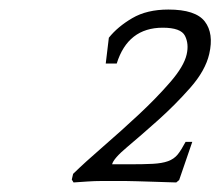

<svg xmlns="http://www.w3.org/2000/svg" viewBox="-20 -685 461 402"><path d="M207.9 -606 201.4 -552H224.4C240 -602 272.1 -627 320.8 -627C346.1 -627 361.6 -621.3 367.3 -610C373 -598.7 374.2 -585.7 370.8 -571C367 -554.3 355.5 -535 336.4 -513C317.4 -491 295.5 -468.5 270.9 -445.5C246.2 -422.5 221.2 -400 195.8 -378C170.4 -356 149.5 -337 133.1 -321L130.3 -309L134 -303C143.4 -303.7 153.3 -304.3 163.4 -305C173.6 -305.7 182.6 -306 190.6 -306H244.6C249.3 -306 256.9 -305.8 267.5 -305.5C278.1 -305.2 289 -304.8 300.3 -304.5C311.6 -304.2 322 -303.9 331.6 -303.5C341.2 -303.2 347 -303 349 -303L355.1 -308L382.6 -388H368.6C362.6 -376.7 357.1 -367.8 352 -361.5C346.8 -355.2 340.1 -350.5 331.7 -347.5C323.4 -344.5 312.8 -342.7 300 -342C287.1 -341.3 269.7 -341 247.7 -341H214.7C216.6 -349 227.2 -361.2 246.7 -377.5C266.1 -393.8 287.6 -412.5 311.1 -433.5C334.6 -454.5 357 -477 378.2 -501C399.4 -525 412.7 -548.7 418.1 -572C424.7 -600.7 421.6 -623.3 408.8 -640C395.9 -656.7 370.5 -665 332.5 -665C302.5 -665 277.3 -659 256.9 -647C236.4 -635 220.1 -621.3 207.9 -606Z"/></svg>

Font: Quattrocento
Style: Italic
Weight: 400
Italic angle: -13°
Designer: Pablo Impallari
Foundry: Pablo Impallari, Igino Marini, Branda Gallo
Version: Version 2.000